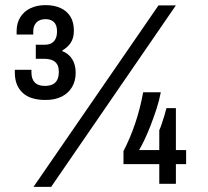

<svg xmlns="http://www.w3.org/2000/svg" viewBox="-20 -719 814 751"><path d="M111 12 600 -698H668L180 12ZM158 -328Q98 -328 68 -356.5Q38 -385 38 -435V-446H103V-435Q103 -410 116 -396.5Q129 -383 155 -383Q173 -383 185 -388.5Q197 -394 203.5 -406Q210 -418 210 -438Q210 -458 202.5 -469Q195 -480 182 -484.5Q169 -489 153 -489H120V-544H154Q170 -544 180.5 -549.5Q191 -555 197 -566.5Q203 -578 203 -596Q203 -613 197.5 -623.5Q192 -634 182 -639Q172 -644 158 -644Q143 -644 132.5 -638.5Q122 -633 116 -622Q110 -611 110 -595V-584H45V-597Q45 -628 59 -651Q73 -674 98.5 -686.5Q124 -699 158 -699Q192 -699 217 -687.5Q242 -676 255.5 -654Q269 -632 269 -599Q269 -570 256.5 -551.5Q244 -533 224 -522V-519Q249 -509 262.5 -487.5Q276 -466 276 -434Q276 -402 261.5 -378Q247 -354 221 -341Q195 -328 158 -328ZM603 0V-77H463V-128Q489 -178 508.5 -235.5Q528 -293 540 -358H609Q603 -326 592 -292.5Q581 -259 569 -228Q557 -197 545 -172Q533 -147 524 -132H603V-210Q608 -220 613 -235.5Q618 -251 623 -267Q628 -283 631 -296H668V-132H708V-77H668V0Z"/></svg>

Font: Archivo SemiCondensed Medium
Style: Regular
Weight: 500
Width: 4
Designer: Hector Gatti
Foundry: Omnibus-Type
Version: Version 2.001